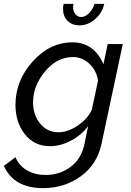

<svg xmlns="http://www.w3.org/2000/svg" viewBox="-58 -750 677 993"><path d="M431 -730H481Q471 -683 434 -651Q397 -619 353 -619Q314 -619 291 -642.5Q268 -666 268 -704Q268 -716 271 -730H322Q320 -718 320 -713Q320 -692 332 -677Q344 -662 362 -662Q382 -662 402 -681.5Q422 -701 431 -730ZM-38 108 22 63Q41 108 82.5 131.5Q124 155 178 155Q250 155 306.5 113.5Q363 72 379 -6L398 -98Q362 -50 308 -22Q254 6 201 6Q119 6 70.5 -56Q22 -118 22 -207Q22 -333 111 -432Q200 -531 317 -531Q428 -531 477 -418L499 -522H577L467 -6Q444 101 359.5 162Q275 223 164 223Q14 223 -38 108ZM417 -183 449 -333Q441 -386 404 -420.5Q367 -455 319 -455Q237 -455 175 -380.5Q113 -306 113 -221Q113 -156 149.5 -111Q186 -66 244 -66Q294 -66 345.5 -101.5Q397 -137 417 -183Z"/></svg>

Font: Raleway-v4020 Medium
Style: Italic
Weight: 500
Italic angle: -12°
Designer: Matt McInerney, Pablo Impallari, Rodrigo Fuenzalida
Foundry: Matt McInerney, Pablo Impallari, Rodrigo Fuenzalida
Version: Version 4.020;PS 004.020;hotconv 1.0.88;makeotf.lib2.5.64775